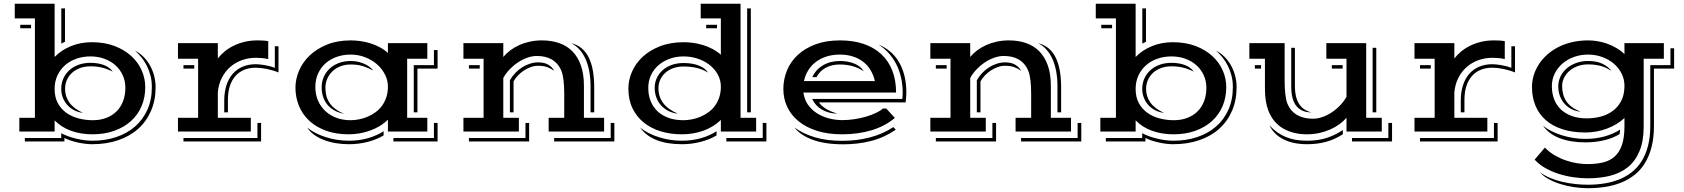

<svg xmlns="http://www.w3.org/2000/svg" viewBox="-20 -701 8972 1023"><path d="M83 -73.2H166V-603H58.6V-681.2H271V-397.5Q306.6 -434.1 357.7 -455.1Q408.7 -476.1 468.8 -476.1Q537.6 -476.1 590.6 -455.8Q643.6 -435.5 679.9 -402.1Q716.3 -368.7 735.1 -325.7Q753.9 -282.7 753.9 -236.8Q753.9 -181.2 734.1 -135Q714.4 -88.9 677.5 -55.7Q640.6 -22.5 588.6 -3.9Q536.6 14.6 472.2 14.6Q410.2 14.6 358.4 -4.2Q306.6 -22.9 271 -59.6V0H83ZM306.6 -656.2H326.2V-478.5L306.6 -468.8ZM87.9 -568.8H145.5V-550.3H87.9ZM306.2 34.2V8.8Q323.7 18.1 344.2 25.4Q364.7 32.7 386.5 37.8Q408.2 43 430.2 45.9Q452.1 48.8 472.2 48.8Q541 48.8 599.1 29.3Q657.2 9.8 699.5 -26.9Q741.7 -63.5 765.4 -116.5Q789.1 -169.4 789.1 -236.8Q789.1 -270.5 781.5 -299.3Q773.9 -328.1 761.5 -352.3Q749 -376.5 732.9 -396Q716.8 -415.5 699.7 -431.2Q726.1 -417.5 746.3 -396.5Q766.6 -375.5 780.5 -349.9Q794.4 -324.2 801.8 -295.2Q809.1 -266.1 809.1 -236.8Q809.1 -167 784.7 -110.6Q760.3 -54.2 716.1 -14.6Q671.9 24.9 609.6 46.1Q547.4 67.4 471.7 67.4Q455.1 67.4 435.5 65.2Q416 63 396 58.6Q376 54.2 357.2 48.1Q338.4 42 323.2 34.2V52.7H112.3V34.2ZM271 -227.1Q271 -182.1 288.6 -150.6Q306.2 -119.1 334.7 -99.1Q363.3 -79.1 399.9 -69.8Q436.5 -60.5 474.6 -60.5Q514.2 -60.5 546.1 -72.8Q578.1 -85 600.8 -107.4Q623.5 -129.9 635.7 -161.9Q647.9 -193.8 647.9 -232.9Q647.9 -270 633.5 -301Q619.1 -332 594.2 -354Q569.3 -376 535.4 -388.2Q501.5 -400.4 462.4 -400.4Q421.9 -400.4 387 -388.2Q352.1 -376 326.4 -353.3Q300.8 -330.6 285.9 -298.6Q271 -266.6 271 -227.1ZM306.2 -227.1Q306.2 -256.3 317.1 -281.7Q328.1 -307.1 348.4 -325.9Q368.7 -344.7 397.5 -355.5Q426.3 -366.2 462.4 -366.2Q501 -366.2 531.7 -355.2Q562.5 -344.2 581.1 -319.3Q548.8 -335 521.5 -341.3Q494.1 -347.7 462.4 -347.7Q430.7 -347.7 405.5 -338.1Q380.4 -328.6 362.8 -312Q345.2 -295.4 335.9 -273.7Q326.7 -252 326.7 -227.1Q326.7 -187.5 349.1 -155.3Q371.6 -123 421.9 -99.6Q395 -103 373.5 -114.5Q352.1 -126 337.2 -143.3Q322.3 -160.6 314.2 -182.1Q306.2 -203.6 306.2 -227.1Z M928.2 -73.2H1035.6V-388.2H928.2V-471.2H1140.6V-389.6Q1155.8 -409.2 1177 -426.8Q1198.2 -444.3 1225.1 -457.5Q1252 -470.7 1283.7 -478.3Q1315.4 -485.8 1351.6 -485.8Q1362.3 -485.8 1378.4 -485.1Q1394.5 -484.4 1409.2 -481.9V-386.2Q1392.1 -390.1 1375.5 -391.6Q1358.9 -393.1 1343.3 -393.1Q1304.2 -393.1 1269.3 -380.6Q1234.4 -368.2 1207 -344.5Q1179.7 -320.8 1162.1 -286.6Q1144.5 -252.4 1140.6 -208.5V-73.2H1316.4V0H928.2ZM1174.8 -164.6Q1174.8 -210.4 1186.5 -246.6Q1198.2 -282.7 1220 -307.6Q1241.7 -332.5 1272.9 -345.7Q1304.2 -358.9 1343.3 -358.9Q1351.6 -358.9 1364.3 -357.7Q1377 -356.4 1390.9 -354Q1404.8 -351.6 1418.9 -347.9Q1433.1 -344.2 1444.3 -339.4V-454.6H1463.9V-314.9Q1450.2 -320.8 1434.3 -325.4Q1418.5 -330.1 1402.1 -333.5Q1385.7 -336.9 1370.6 -338.6Q1355.5 -340.3 1343.3 -340.3Q1307.6 -340.3 1280 -328.6Q1252.4 -316.9 1233.4 -294.9Q1214.4 -272.9 1204.3 -241.2Q1194.3 -209.5 1194.3 -169.4V-102.5H1174.8ZM957.5 -354H1015.1V-335.4H957.5ZM1351.6 34.2V-45.9H1371.1V52.7H957.5V34.2Z M1554.2 -233.9Q1554.2 -279.3 1573.2 -324.2Q1592.3 -369.1 1629.6 -405Q1667 -440.9 1722.2 -463.4Q1777.3 -485.8 1849.1 -485.8Q1872.1 -485.8 1898.2 -482.4Q1924.3 -479 1950.4 -471.2Q1976.6 -463.4 2001.5 -450.4Q2026.4 -437.5 2046.9 -418.9V-471.2H2256.8V-388.2H2149.4V-73.2H2256.8V0H2046.9V-63.5Q2027.8 -44.4 2003.7 -29.8Q1979.5 -15.1 1952.4 -5.4Q1925.3 4.4 1896.2 9.5Q1867.2 14.6 1838.4 14.6Q1768.1 14.6 1714.8 -5.4Q1661.6 -25.4 1626 -59.3Q1590.3 -93.3 1572.3 -138.4Q1554.2 -183.6 1554.2 -233.9ZM2184.6 -354H2292V-434.1H2311.5V-335.4H2204.1V-102.5H2184.6ZM1660.2 -237.8Q1660.2 -197.3 1674.6 -164.6Q1689 -131.8 1713.9 -108.9Q1738.8 -85.9 1772.9 -73.2Q1807.1 -60.5 1846.7 -60.5Q1869.6 -60.5 1893.3 -65.2Q1917 -69.8 1939.2 -79.3Q1961.4 -88.9 1981.2 -103.3Q2001 -117.7 2015.4 -137.5Q2029.8 -157.2 2038.3 -182.6Q2046.9 -208 2046.9 -239.3Q2046.9 -273.9 2030.8 -304.9Q2014.6 -335.9 1987.5 -359.4Q1960.4 -382.8 1924.3 -396.5Q1888.2 -410.2 1848.1 -410.2Q1808.1 -410.2 1773.7 -397.9Q1739.3 -385.7 1714.1 -363.3Q1689 -340.8 1674.6 -308.8Q1660.2 -276.9 1660.2 -237.8ZM1693.8 -235.4Q1693.8 -266.1 1705.3 -291.7Q1716.8 -317.4 1737.3 -336.2Q1757.8 -355 1786.1 -365.5Q1814.5 -376 1848.1 -376Q1873.5 -376 1894 -370.4Q1914.6 -364.7 1929.7 -356.7Q1944.8 -348.6 1954.6 -340.1Q1964.4 -331.5 1968.3 -325.2Q1941.9 -339.8 1914.1 -348.6Q1886.2 -357.4 1848.1 -357.4Q1817.4 -357.4 1792.7 -347.4Q1768.1 -337.4 1750.5 -320.3Q1732.9 -303.2 1723.4 -280.8Q1713.9 -258.3 1713.9 -233.4Q1713.9 -210 1719.2 -189.5Q1724.6 -168.9 1736.6 -151.6Q1748.5 -134.3 1767.8 -119.9Q1787.1 -105.5 1814.5 -94.7Q1783.7 -100.1 1761 -113Q1738.3 -126 1723.4 -144.5Q1708.5 -163.1 1701.2 -186.3Q1693.8 -209.5 1693.8 -235.4ZM2292 34.2V-45.9H2311.5V52.7H2076.2V34.2ZM1617.2 -21Q1637.2 -4.9 1662.6 8.1Q1688 21 1716.8 30Q1745.6 39.1 1776.6 43.9Q1807.6 48.8 1838.9 48.8Q1893.1 48.8 1940.2 35.4Q1987.3 22 2023.9 -2V20.5Q1987.3 42.5 1939.2 54.9Q1891.1 67.4 1839.4 67.4Q1803.7 67.4 1769.5 61.8Q1735.4 56.2 1706.1 44.9Q1676.8 33.7 1653.8 17.1Q1630.9 0.5 1617.2 -21Z M2449.2 -73.2H2556.6V-388.2H2449.2V-471.2H2661.6V-397.5Q2676.8 -416 2698 -432.1Q2719.2 -448.2 2745.6 -460.2Q2772 -472.2 2802.7 -479Q2833.5 -485.8 2867.2 -485.8Q2918 -485.8 2959.5 -471.4Q3001 -457 3030.3 -427Q3059.6 -397 3075.4 -351.3Q3091.3 -305.7 3091.3 -243.2V-73.2H3198.7V0H2903.3V-73.2H2986.3V-201.7Q2986.3 -241.2 2982.7 -272.2Q2979 -303.2 2972.2 -320.8Q2963.4 -343.3 2950 -358.9Q2936.5 -374.5 2919.7 -384.3Q2902.8 -394 2882.8 -398.4Q2862.8 -402.8 2840.3 -402.8Q2816.4 -402.8 2790.8 -394Q2765.1 -385.3 2741 -369.4Q2716.8 -353.5 2696 -332Q2675.3 -310.5 2661.6 -285.6V-73.2H2744.6V0H2449.2ZM3126.5 -239.7Q3126.5 -282.7 3119.9 -319.6Q3113.3 -356.4 3100.1 -386Q3086.9 -415.5 3067.6 -437Q3048.3 -458.5 3022.9 -471.2Q3056.2 -462.9 3079.6 -443.1Q3103 -423.3 3117.7 -393.1Q3132.3 -362.8 3139.2 -323.2Q3146 -283.7 3146 -236.3V-102.5H3126.5ZM2696.8 -273.4Q2709 -294.9 2725.8 -312.5Q2742.7 -330.1 2762.5 -342.5Q2782.2 -355 2804 -361.8Q2825.7 -368.7 2847.2 -368.7Q2880.9 -368.7 2901.9 -356Q2922.9 -343.3 2932.6 -323.7Q2917.5 -335 2897.2 -342.8Q2877 -350.6 2846.2 -350.6Q2827.1 -350.6 2807.6 -343.5Q2788.1 -336.4 2770.5 -324.7Q2752.9 -313 2738.8 -297.9Q2724.6 -282.7 2716.3 -267.1V-102.5H2696.8ZM2478.5 -354H2536.1V-335.4H2478.5ZM3233.9 34.2V-45.9H3253.4V52.7H2932.6V34.2ZM2779.8 34.2V-45.9H2799.3V52.7H2478.5V34.2Z M3328.1 -229Q3328.1 -274.4 3347.2 -318.6Q3366.2 -362.8 3403.6 -397.7Q3440.9 -432.6 3496.1 -454.3Q3551.3 -476.1 3623 -476.1Q3646 -476.1 3672.1 -472.7Q3698.2 -469.2 3724.4 -461.4Q3750.5 -453.6 3775.4 -440.7Q3800.3 -427.7 3820.8 -409.2V-603H3713.4V-681.2H3925.8V-73.2H4008.8V0H3820.8V-62Q3782.7 -24.9 3729 -5.1Q3675.3 14.6 3612.3 14.6Q3552.2 14.6 3500.5 -1.2Q3448.7 -17.1 3410.4 -47.9Q3372.1 -78.6 3350.1 -124Q3328.1 -169.4 3328.1 -229ZM3960.9 -656.2H3980.5V-102.5H3960.9ZM3742.7 -568.8H3800.3V-550.3H3742.7ZM3434.1 -232.9Q3434.1 -193.4 3447 -161.6Q3460 -129.9 3484.1 -107.4Q3508.3 -85 3542.7 -72.8Q3577.1 -60.5 3620.6 -60.5Q3643.6 -60.5 3667.2 -65.2Q3690.9 -69.8 3713.1 -79.3Q3735.4 -88.9 3755.1 -103.3Q3774.9 -117.7 3789.3 -137.5Q3803.7 -157.2 3812.3 -182.6Q3820.8 -208 3820.8 -239.3Q3820.8 -273.9 3804.7 -303.5Q3788.6 -333 3761.5 -354.5Q3734.4 -376 3698.2 -388.2Q3662.1 -400.4 3622.1 -400.4Q3583 -400.4 3548.8 -388.2Q3514.6 -376 3489 -354Q3463.4 -332 3448.7 -301Q3434.1 -270 3434.1 -232.9ZM3468.3 -232.9Q3468.3 -260.7 3479.2 -284.7Q3490.2 -308.6 3510.3 -326.7Q3530.3 -344.7 3558.8 -355Q3587.4 -365.2 3622.1 -365.2Q3671.9 -365.2 3706.1 -350.6Q3740.2 -335.9 3752.4 -314Q3726.1 -331.1 3693.1 -338.9Q3660.2 -346.7 3622.1 -346.7Q3591.3 -346.7 3566.7 -337.6Q3542 -328.6 3524.7 -313Q3507.3 -297.4 3497.8 -276.1Q3488.3 -254.9 3488.3 -231Q3488.3 -138.7 3592.3 -95.2Q3562.5 -98.6 3539.6 -110.8Q3516.6 -123 3500.7 -141.4Q3484.9 -159.7 3476.6 -183.1Q3468.3 -206.5 3468.3 -232.9ZM4043.9 34.2V-45.9H4063.5V52.7H3850.1V34.2ZM3391.1 -21Q3411.1 -4.9 3436.5 8.1Q3461.9 21 3490.7 30Q3519.5 39.1 3550.5 43.9Q3581.5 48.8 3612.8 48.8Q3667 48.8 3714.1 35.4Q3761.2 22 3797.9 -2V20.5Q3761.2 42.5 3713.1 54.9Q3665 67.4 3613.3 67.4Q3534.2 67.4 3478 45.2Q3421.9 22.9 3391.1 -21Z M4153.8 -226.6Q4153.8 -278.3 4172.9 -325.2Q4191.9 -372.1 4230 -407.7Q4268.1 -443.4 4324.7 -464.6Q4381.3 -485.8 4456.1 -485.8Q4526.4 -485.8 4581.5 -467Q4636.7 -448.2 4675.3 -412.6Q4713.9 -377 4734.1 -325.4Q4754.4 -273.9 4754.4 -208H4260.7Q4265.1 -172.9 4283.4 -145.5Q4301.8 -118.2 4330.1 -99.4Q4358.4 -80.6 4394.3 -70.8Q4430.2 -61 4469.2 -61Q4501 -61 4533.9 -66.2Q4566.9 -71.3 4596.2 -80.1Q4625.5 -88.9 4648.4 -99.9Q4671.4 -110.8 4683.6 -122.6H4702.1L4748 -72.8Q4697.8 -29.8 4625.7 -7.6Q4553.7 14.6 4466.8 14.6Q4391.1 14.6 4332.8 -3.9Q4274.4 -22.5 4234.6 -55.2Q4194.8 -87.9 4174.3 -131.8Q4153.8 -175.8 4153.8 -226.6ZM4787.6 -173.8Q4788.6 -181.2 4789.1 -189.7Q4789.6 -198.2 4789.6 -208Q4789.6 -249.5 4781 -287.4Q4772.5 -325.2 4756.1 -357.7Q4739.7 -390.1 4715.8 -417Q4691.9 -443.8 4661.6 -462.9Q4693.8 -450.2 4720.9 -428Q4748 -405.8 4767.6 -374Q4787.1 -342.3 4798.1 -300.8Q4809.1 -259.3 4809.1 -208Q4809.1 -204.1 4808.8 -198.2Q4808.6 -192.4 4808.1 -185.1Q4807.6 -177.7 4806.9 -170.2Q4806.2 -162.6 4805.2 -155.3H4343.8Q4353 -139.6 4377.9 -123.3Q4402.8 -106.9 4442.4 -95.7Q4418 -95.7 4396.7 -101.6Q4375.5 -107.4 4358.2 -117.7Q4340.8 -127.9 4327.9 -142.3Q4314.9 -156.7 4307.6 -173.8ZM4641.6 -269Q4633.8 -302.7 4617.4 -329.1Q4601.1 -355.5 4577.1 -373.3Q4553.2 -391.1 4522.5 -400.6Q4491.7 -410.2 4455.1 -410.2Q4415.5 -410.2 4383.1 -399.7Q4350.6 -389.2 4326.2 -370.4Q4301.8 -351.6 4285.9 -325.7Q4270 -299.8 4263.7 -269ZM4308.1 -290Q4326.2 -330.1 4365 -353Q4403.8 -376 4455.1 -376Q4476.1 -376 4495.8 -372.6Q4515.6 -369.1 4532.5 -362.1Q4549.3 -355 4562 -344.7Q4574.7 -334.5 4582 -321.3Q4554.2 -339.8 4522.5 -348.6Q4490.7 -357.4 4454.1 -357.4Q4411.6 -357.4 4379.4 -339.8Q4347.2 -322.3 4330.6 -290ZM4212.9 -21.5Q4260.3 12.2 4323 30.8Q4385.7 49.3 4466.8 49.3Q4545.9 49.3 4615 31.2Q4684.1 13.2 4739.7 -23.9L4752.9 -9.8Q4689.9 32.7 4620.4 50.3Q4550.8 67.9 4474.6 67.9Q4375.5 67.9 4310.3 43.9Q4245.1 20 4212.9 -21.5Z M4937 -73.2H5044.4V-388.2H4937V-471.2H5149.4V-397.5Q5164.6 -416 5185.8 -432.1Q5207 -448.2 5233.4 -460.2Q5259.8 -472.2 5290.5 -479Q5321.3 -485.8 5355 -485.8Q5405.8 -485.8 5447.3 -471.4Q5488.8 -457 5518.1 -427Q5547.4 -397 5563.2 -351.3Q5579.1 -305.7 5579.1 -243.2V-73.2H5686.5V0H5391.1V-73.2H5474.1V-201.7Q5474.1 -241.2 5470.5 -272.2Q5466.8 -303.2 5460 -320.8Q5451.2 -343.3 5437.7 -358.9Q5424.3 -374.5 5407.5 -384.3Q5390.6 -394 5370.6 -398.4Q5350.6 -402.8 5328.1 -402.8Q5304.2 -402.8 5278.6 -394Q5252.9 -385.3 5228.8 -369.4Q5204.6 -353.5 5183.8 -332Q5163.1 -310.5 5149.4 -285.6V-73.2H5232.4V0H4937ZM5614.3 -239.7Q5614.3 -282.7 5607.7 -319.6Q5601.1 -356.4 5587.9 -386Q5574.7 -415.5 5555.4 -437Q5536.1 -458.5 5510.7 -471.2Q5543.9 -462.9 5567.4 -443.1Q5590.8 -423.3 5605.5 -393.1Q5620.1 -362.8 5627 -323.2Q5633.8 -283.7 5633.8 -236.3V-102.5H5614.3ZM5184.6 -273.4Q5196.8 -294.9 5213.6 -312.5Q5230.5 -330.1 5250.2 -342.5Q5270 -355 5291.7 -361.8Q5313.5 -368.7 5335 -368.7Q5368.7 -368.7 5389.6 -356Q5410.6 -343.3 5420.4 -323.7Q5405.3 -335 5385 -342.8Q5364.7 -350.6 5334 -350.6Q5314.9 -350.6 5295.4 -343.5Q5275.9 -336.4 5258.3 -324.7Q5240.7 -313 5226.6 -297.9Q5212.4 -282.7 5204.1 -267.1V-102.5H5184.6ZM4966.3 -354H5023.9V-335.4H4966.3ZM5721.7 34.2V-45.9H5741.2V52.7H5420.4V34.2ZM5267.6 34.2V-45.9H5287.1V52.7H4966.3V34.2Z M5842.8 -73.2H5925.8V-603H5818.4V-681.2H6030.8V-397.5Q6066.4 -434.1 6117.4 -455.1Q6168.5 -476.1 6228.5 -476.1Q6297.4 -476.1 6350.3 -455.8Q6403.3 -435.5 6439.7 -402.1Q6476.1 -368.7 6494.9 -325.7Q6513.7 -282.7 6513.7 -236.8Q6513.7 -181.2 6493.9 -135Q6474.1 -88.9 6437.3 -55.7Q6400.4 -22.5 6348.4 -3.9Q6296.4 14.6 6231.9 14.6Q6169.9 14.6 6118.2 -4.2Q6066.4 -22.9 6030.8 -59.6V0H5842.8ZM6066.4 -656.2H6085.9V-478.5L6066.4 -468.8ZM5847.7 -568.8H5905.3V-550.3H5847.7ZM6065.9 34.2V8.8Q6083.5 18.1 6104 25.4Q6124.5 32.7 6146.2 37.8Q6168 43 6189.9 45.9Q6211.9 48.8 6231.9 48.8Q6300.8 48.8 6358.9 29.3Q6417 9.8 6459.2 -26.9Q6501.5 -63.5 6525.1 -116.5Q6548.8 -169.4 6548.8 -236.8Q6548.8 -270.5 6541.3 -299.3Q6533.7 -328.1 6521.2 -352.3Q6508.8 -376.5 6492.7 -396Q6476.6 -415.5 6459.5 -431.2Q6485.8 -417.5 6506.1 -396.5Q6526.4 -375.5 6540.3 -349.9Q6554.2 -324.2 6561.5 -295.2Q6568.8 -266.1 6568.8 -236.8Q6568.8 -167 6544.4 -110.6Q6520 -54.2 6475.8 -14.6Q6431.6 24.9 6369.4 46.1Q6307.1 67.4 6231.4 67.4Q6214.8 67.4 6195.3 65.2Q6175.8 63 6155.8 58.6Q6135.7 54.2 6116.9 48.1Q6098.1 42 6083 34.2V52.7H5872.1V34.2ZM6030.8 -227.1Q6030.8 -182.1 6048.3 -150.6Q6065.9 -119.1 6094.5 -99.1Q6123 -79.1 6159.7 -69.8Q6196.3 -60.5 6234.4 -60.5Q6273.9 -60.5 6305.9 -72.8Q6337.9 -85 6360.6 -107.4Q6383.3 -129.9 6395.5 -161.9Q6407.7 -193.8 6407.7 -232.9Q6407.7 -270 6393.3 -301Q6378.9 -332 6354 -354Q6329.1 -376 6295.2 -388.2Q6261.2 -400.4 6222.2 -400.4Q6181.6 -400.4 6146.7 -388.2Q6111.8 -376 6086.2 -353.3Q6060.5 -330.6 6045.7 -298.6Q6030.8 -266.6 6030.8 -227.1ZM6065.9 -227.1Q6065.9 -256.3 6076.9 -281.7Q6087.9 -307.1 6108.2 -325.9Q6128.4 -344.7 6157.2 -355.5Q6186 -366.2 6222.2 -366.2Q6260.7 -366.2 6291.5 -355.2Q6322.3 -344.2 6340.8 -319.3Q6308.6 -335 6281.2 -341.3Q6253.9 -347.7 6222.2 -347.7Q6190.4 -347.7 6165.3 -338.1Q6140.1 -328.6 6122.6 -312Q6105 -295.4 6095.7 -273.7Q6086.4 -252 6086.4 -227.1Q6086.4 -187.5 6108.9 -155.3Q6131.3 -123 6181.6 -99.6Q6154.8 -103 6133.3 -114.5Q6111.8 -126 6096.9 -143.3Q6082 -160.6 6074 -182.1Q6065.9 -203.6 6065.9 -227.1Z M6738.8 -109.4Q6729 -134.3 6724.4 -163.6Q6719.7 -192.9 6719.7 -228V-388.2H6636.7V-471.2H6824.7V-269.5Q6824.7 -230 6828.4 -199Q6832 -168 6838.9 -150.4Q6847.7 -127.9 6861.8 -112.3Q6876 -96.7 6893.8 -86.9Q6911.6 -77.1 6932.4 -72.8Q6953.1 -68.4 6975.6 -68.4Q6999.5 -68.4 7025.1 -77.1Q7050.8 -85.9 7074.7 -101.6Q7098.6 -117.2 7119.4 -138.7Q7140.1 -160.2 7154.3 -185.1V-388.2H7046.9V-471.2H7259.3V-73.2H7342.3V0H7154.3V-74.2Q7138.7 -55.2 7116.5 -39.1Q7094.2 -22.9 7067.1 -11Q7040 1 7008.8 7.8Q6977.5 14.6 6943.8 14.6Q6871.1 14.6 6817.6 -15.9Q6764.2 -46.4 6738.8 -109.4ZM7293.5 -446.3H7313V-102.5H7293.5ZM6859.9 -446.3H6879.4V-245.6Q6879.4 -207.5 6886.7 -182.1Q6894 -156.7 6906.2 -140.6Q6918.5 -124.5 6934.1 -115.7Q6949.7 -106.9 6966.3 -102.1Q6915 -102.5 6887.5 -136Q6859.9 -169.4 6859.9 -240.2ZM7076.2 -354H7133.8V-335.4H7076.2ZM6666 -354H6699.2V-335.4H6666ZM7377.4 34.2V-45.9H7397V52.7H7183.6V34.2ZM6744.1 -32.7Q6782.2 8.3 6830.1 28.6Q6877.9 48.8 6944.3 48.8Q7003.4 48.8 7050 33.4Q7096.7 18.1 7134.8 -8.3V14.2Q7091.8 42 7045.4 54.7Q6999 67.4 6944.8 67.4Q6871.1 67.4 6819.3 41.7Q6767.6 16.1 6744.1 -32.7Z M7516.6 -73.2H7624V-388.2H7516.6V-471.2H7729V-389.6Q7744.1 -409.2 7765.4 -426.8Q7786.6 -444.3 7813.5 -457.5Q7840.3 -470.7 7872.1 -478.3Q7903.8 -485.8 7939.9 -485.8Q7950.7 -485.8 7966.8 -485.1Q7982.9 -484.4 7997.6 -481.9V-386.2Q7980.5 -390.1 7963.9 -391.6Q7947.3 -393.1 7931.6 -393.1Q7892.6 -393.1 7857.7 -380.6Q7822.8 -368.2 7795.4 -344.5Q7768.1 -320.8 7750.5 -286.6Q7732.9 -252.4 7729 -208.5V-73.2H7904.8V0H7516.6ZM7763.2 -164.6Q7763.2 -210.4 7774.9 -246.6Q7786.6 -282.7 7808.3 -307.6Q7830.1 -332.5 7861.3 -345.7Q7892.6 -358.9 7931.6 -358.9Q7939.9 -358.9 7952.6 -357.7Q7965.3 -356.4 7979.2 -354Q7993.2 -351.6 8007.3 -347.9Q8021.5 -344.2 8032.7 -339.4V-454.6H8052.2V-314.9Q8038.6 -320.8 8022.7 -325.4Q8006.8 -330.1 7990.5 -333.5Q7974.1 -336.9 7959 -338.6Q7943.8 -340.3 7931.6 -340.3Q7896 -340.3 7868.4 -328.6Q7840.8 -316.9 7821.8 -294.9Q7802.7 -272.9 7792.7 -241.2Q7782.7 -209.5 7782.7 -169.4V-102.5H7763.2ZM7545.9 -354H7603.5V-335.4H7545.9ZM7939.9 34.2V-45.9H7959.5V52.7H7545.9V34.2Z M8211.4 85.4Q8235.4 110.4 8264.9 127.2Q8294.4 144 8325 154.3Q8355.5 164.6 8384.8 168.9Q8414.1 173.3 8437.5 173.3Q8483.4 173.3 8520 164.8Q8556.6 156.2 8582.3 133.8Q8607.9 111.3 8621.6 72.3Q8635.3 33.2 8635.3 -28.3V-72.3Q8616.7 -54.7 8593.3 -40.5Q8569.8 -26.4 8543 -16.1Q8516.1 -5.9 8486.6 -0.5Q8457 4.9 8426.8 4.9Q8358.4 4.9 8305.4 -12.2Q8252.4 -29.3 8216.3 -60.8Q8180.2 -92.3 8161.4 -137.2Q8142.6 -182.1 8142.6 -237.8Q8142.6 -268.1 8151.4 -298.1Q8160.2 -328.1 8177.5 -355.7Q8194.8 -383.3 8220.5 -407Q8246.1 -430.7 8279.3 -448.2Q8312.5 -465.8 8353.5 -475.8Q8394.5 -485.8 8442.4 -485.8Q8464.8 -485.8 8490.5 -481.7Q8516.1 -477.5 8541.5 -468.8Q8566.9 -460 8591.1 -446Q8615.2 -432.1 8635.3 -412.6V-471.2H8845.2V-388.2H8737.8V-28.3Q8737.8 50.3 8715.8 103.5Q8693.8 156.7 8654.3 189Q8614.7 221.2 8560.3 235.1Q8505.9 249 8440.9 249Q8402.8 249 8362.8 243.2Q8322.8 237.3 8284.9 225.3Q8247.1 213.4 8213.9 194.6Q8180.7 175.8 8156.7 149.4ZM8185.5 217.3Q8210 234.9 8240.7 247.6Q8271.5 260.3 8305.2 268.1Q8338.9 275.9 8373.5 279.5Q8408.2 283.2 8440.9 283.2Q8485.4 283.2 8527.3 276.6Q8569.3 270 8606.2 255.4Q8643.1 240.7 8673.8 216.8Q8704.6 192.9 8726.6 158Q8748.5 123 8760.7 76.4Q8772.9 29.8 8772.9 -30.8V-354H8880.4V-443.8H8899.9V-335.4H8792.5V-30.8Q8792.5 32.7 8779.8 82Q8767.1 131.3 8744.1 168.5Q8721.2 205.6 8689 231Q8656.7 256.3 8617.7 272Q8578.6 287.6 8533.7 294.7Q8488.8 301.8 8440.9 301.8Q8403.8 301.8 8365.2 295.9Q8326.7 290 8292.2 279.1Q8257.8 268.1 8229.7 252.4Q8201.7 236.8 8185.5 217.3ZM8248.5 -241.7Q8248.5 -204.1 8260.5 -172.6Q8272.5 -141.1 8296.1 -118.4Q8319.8 -95.7 8354.7 -83Q8389.6 -70.3 8435.1 -70.3Q8471.2 -70.3 8507.1 -79.3Q8543 -88.4 8571.5 -108.9Q8600.1 -129.4 8617.7 -162.6Q8635.3 -195.8 8635.3 -244.1Q8635.3 -278.8 8620.1 -309.1Q8605 -339.4 8578.6 -361.8Q8552.2 -384.3 8516.8 -397.2Q8481.4 -410.2 8441.4 -410.2Q8402.3 -410.2 8367.4 -397.9Q8332.5 -385.7 8306.2 -363.3Q8279.8 -340.8 8264.2 -309.8Q8248.5 -278.8 8248.5 -241.7ZM8282.7 -240.7Q8282.7 -268.6 8294.4 -293.2Q8306.2 -317.9 8327.1 -336.2Q8348.1 -354.5 8377.4 -365.2Q8406.7 -376 8441.4 -376Q8487.8 -376 8518.3 -361.1Q8548.8 -346.2 8566.4 -323.2Q8554.7 -330.6 8542.2 -336.9Q8529.8 -343.3 8514.9 -347.9Q8500 -352.5 8481.9 -355.2Q8463.9 -357.9 8441.4 -357.9Q8410.6 -357.9 8385.3 -348.4Q8359.9 -338.9 8341.6 -322.8Q8323.2 -306.6 8313.2 -285.9Q8303.2 -265.1 8303.2 -242.7Q8303.2 -194.8 8325.9 -160.9Q8348.6 -127 8401.4 -106Q8376 -108.4 8354.2 -119.1Q8332.5 -129.9 8316.7 -147.5Q8300.8 -165 8291.7 -188.7Q8282.7 -212.4 8282.7 -240.7ZM8201.7 -30.8Q8221.7 -14.6 8247.8 -1.7Q8273.9 11.2 8303.5 20.3Q8333 29.3 8364.5 34.2Q8396 39.1 8427.2 39.1Q8481.4 39.1 8528.6 26.1Q8575.7 13.2 8612.3 -10.7L8609.4 13.7Q8572.8 35.6 8526.1 46.6Q8479.5 57.6 8427.7 57.6Q8348.6 57.6 8290.5 35.4Q8232.4 13.2 8201.7 -30.8Z"/></svg>

Font: Vast Shadow
Style: Regular
Weight: 400
Designer: Nicole Fally
Foundry: Nicole Fally
Version: Version 1.002